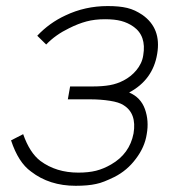

<svg xmlns="http://www.w3.org/2000/svg" viewBox="-20 -598 558 634"><path d="M196 -547Q261 -578 335.5 -578Q355 -578 370.8 -576.5Q386.5 -575 400 -571.8Q413.5 -568.5 425.8 -562.8Q438 -557 450 -549Q513.5 -504.5 499 -420Q485 -334.5 406.5 -292.5Q444.5 -276.5 458.5 -238Q472.5 -199 464.5 -155Q458 -112 428.5 -73.5Q400 -35 357.5 -13.5Q340 -5 325 1Q310 7 297 9.5Q270.5 15.5 230 15.5Q143 15.5 82.5 -31.5Q40.5 -61.5 16.5 -134.5L56.5 -155Q78 -93.5 113.5 -66.5Q165.5 -28 238.5 -28Q272 -28 297 -34.2Q322 -40.5 347 -55Q408 -90 421 -157.5Q432 -224 387.5 -251Q373 -260.5 342.8 -265.2Q312.5 -270 277 -270H204L211.5 -312.5H284.5Q318.5 -312.5 342.5 -316.8Q366.5 -321 388.5 -332.5Q400 -338.5 410.8 -347Q421.5 -355.5 430.2 -366Q439 -376.5 445 -389Q451 -401.5 453 -415.5Q464 -480 420 -510.5Q402 -523 380.2 -528.8Q358.5 -534.5 327 -534.5Q292.5 -534.5 265.5 -527.2Q238.5 -520 208.5 -505Q163 -483 132.5 -451L103 -480Q143 -522.5 196 -547Z"/></svg>

Font: Russisch Sans ExtraLight
Style: Italic
Weight: 200
Width: 4
Italic angle: -10°
Designer: Michael Sharanda (font) & Cristiano Sobral (main changes)
Foundry: Michael Sharanda
Version: Version 2.00;September 8, 2020;FontCreator 13.0.0.2681 64-bi